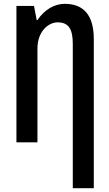

<svg xmlns="http://www.w3.org/2000/svg" viewBox="-20 -745 572 1005"><path d="M318 -725C268 -724 216 -699 176 -640H172L158 -714H66V0H176V-490C176 -585 237 -628 281 -628C341 -628 361 -591 361 -514V240H471V-540C471 -669 415 -725 318 -725Z"/></svg>

Font: Noto Sans Display Condensed Medium
Style: Regular
Weight: 500
Width: 3
Designer: Monotype Design Team
Foundry: Monotype Imaging Inc.
Version: Version 1.900